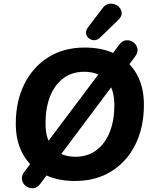

<svg xmlns="http://www.w3.org/2000/svg" viewBox="-20 -975 836 1046"><path d="M388 11Q291 11 218.5 -26Q146 -63 106 -133Q66 -203 66 -302Q66 -423 112.5 -516.5Q159 -610 243 -663Q327 -716 442 -716Q540 -716 612.5 -679Q685 -642 724.5 -572Q764 -502 764 -404Q764 -282 718 -188.5Q672 -95 587.5 -42Q503 11 388 11ZM391 -121Q458 -121 505.5 -157Q553 -193 578 -256Q603 -319 603 -401Q603 -494 559 -539Q515 -584 439 -584Q372 -584 325 -548.5Q278 -513 253 -450Q228 -387 228 -304Q228 -211 271.5 -166Q315 -121 391 -121ZM199 27Q182 49 160.5 50.5Q139 52 122 39.5Q105 27 100 6Q95 -15 112 -38L175 -122L227 -185L526 -583L567 -647L629 -731Q646 -754 668 -755.5Q690 -757 707 -744.5Q724 -732 728.5 -711Q733 -690 716 -667L655 -585L602 -521L304 -123L263 -59ZM527 -772Q511 -756 494 -756Q477 -756 464.5 -766Q452 -776 449 -791.5Q446 -807 458 -824L536 -927Q554 -953 578 -955Q602 -957 620.5 -943.5Q639 -930 642.5 -908.5Q646 -887 624 -866Z"/></svg>

Font: Nunito ExtraBold
Style: Italic
Weight: 800
Italic angle: -9°
Designer: Vernon Adams
Foundry: Vernon Adams
Version: Version 3.601; ttfautohint (v1.8.2.53-6de2)